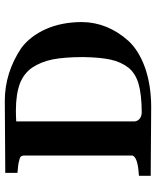

<svg xmlns="http://www.w3.org/2000/svg" viewBox="56 -712 659 812"><g transform="rotate(-90 386.0 -306.5)"><path d="M60.5 -614.3V-562.7C83.4 -560.6 97 -559.1 101.3 -558.2C105.4 -557.3 111.8 -555.7 120.7 -553.1C124.4 -551.8 127.5 -550.1 130 -548C131.8 -545 133.1 -541.1 133.8 -536.3V-76.3C129.2 -62.6 106.5 -54 65.7 -50.4L47.9 -48.9V1H67.4C121.8 1 212.1 1.6 338.5 2.9C399.9 2.8 455.2 -5.8 504.3 -22.8C553 -40.1 591 -63.5 618.4 -93.1C644.2 -121.7 664.1 -152.9 677.9 -186.7C691.2 -220 698 -254.5 698.2 -290.1C698.1 -347.3 688.2 -398.2 668.4 -442.9C648.2 -487.2 621.5 -521.8 588.1 -546.7C519 -592.6 445.1 -615.8 366.6 -616.2L80.1 -614.3ZM324.5 -569.3C370.6 -569.2 408.9 -563.4 439.6 -551.9C467.3 -540.8 489.4 -523.6 505.6 -500.2C522 -475.4 533.5 -446.9 540.1 -414.5C546.6 -381.3 549.9 -339.4 550.1 -289.1V-283.3C549.3 -235.7 545.7 -197.4 539.3 -168.4C532.9 -139.4 521.5 -114.2 505 -92.9C489.5 -73.8 467.2 -59.8 438.2 -50.8C407 -41.8 366.2 -37.3 315.8 -37.1C305.2 -37.3 296.1 -40.5 288.5 -46.5C282.3 -52.4 278.8 -59.1 278.1 -66.4V-567.9C293.7 -568.8 309.2 -569.3 324.5 -569.3Z"/></g></svg>

Font: Bentham
Style: Bold
Weight: 700
Version: Version 002.001